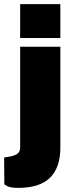

<svg xmlns="http://www.w3.org/2000/svg" viewBox="-30 -743 362 929"><path d="M262 -28Q262 68 212 117Q162 166 58.5 166Q19.5 166 5.2 157.5Q-9 149 -9 149L-10 19L20.5 14Q48 8 57.8 -2.2Q67.5 -12.5 67.5 -28V-517H262ZM262 -723V-559H67.5V-723Z"/></svg>

Font: Public Sans Black
Style: Regular
Weight: 900
Designer: The Public Sans Project Authors: Dan O. Williams and USWDS (Libre Franklin designed by Pablo Impallari and Rodrigo Fuenz
Version: Version 1.007